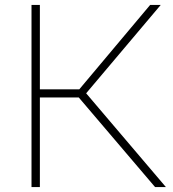

<svg xmlns="http://www.w3.org/2000/svg" viewBox="-20 -760 703 780"><path d="M108 0V-740H142V-397H302L590 -740H633L330 -381L654 0H610L300 -364H142V0Z"/></svg>

Font: Encode Sans Exp Th
Style: Regular
Weight: 100
Width: 7
Designer: Multiple Designers
Foundry: Impallari Type
Version: Version 3.002; ttfautohint (v1.8.3) -l 8 -r 50 -G 200 -x 14 